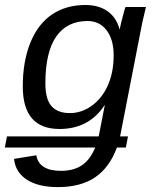

<svg xmlns="http://www.w3.org/2000/svg" viewBox="-30 -557 650 784"><path d="M-1.5 0H373L397.9 -127.4H397Q333 -30.3 212.9 -30.3Q63 -30.3 63 -204.1Q63 -306.6 94.2 -383.3Q125.5 -460 182.9 -498.3Q240.2 -536.6 318.4 -536.6Q373.5 -536.6 409.4 -511Q445.3 -485.4 458 -438H459Q462.4 -456.1 471.2 -490Q480 -523.9 482.4 -528.3H565.9L562.5 -513.7Q551.3 -470.2 542 -418.9L460.4 0H492.7L483.9 45.4H447.3Q418 126 359.1 166.5Q300.3 207 206.1 207Q127 207 80.1 177Q33.2 147 27.3 91.8L118.2 77.1Q129.4 140.6 219.2 140.6Q270 140.6 303.7 118.4Q337.4 96.2 358.9 45.4H-10.3ZM434.1 -331.5Q434.1 -395.5 405.3 -433.3Q376.5 -471.2 327.6 -471.2Q244.1 -471.2 199.7 -408Q155.3 -344.7 155.3 -216.3Q155.3 -151.9 180.4 -123.5Q205.6 -95.2 255.4 -95.2Q302.7 -95.2 344.5 -125Q386.2 -154.8 410.2 -208Q434.1 -261.2 434.1 -331.5Z"/></svg>

Font: Liberation Mono
Style: Italic
Weight: 400
Italic angle: -12°
Monospace: yes
Designer: Steve Matteson
Foundry: Ascender Corporation
Version: Version 2.1.5